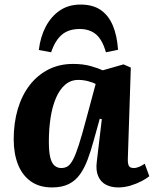

<svg xmlns="http://www.w3.org/2000/svg" viewBox="-20 -807 674 841"><path d="M540 -114Q539 -92 544 -81.5Q549 -71 566 -71Q577 -71 590 -76.5Q603 -82 614 -90L634 -35Q622 -25 600 -13.5Q578 -2 551.5 6Q525 14 498 14Q467 14 444 2Q421 -10 410 -35.5Q399 -61 404 -99L426 -285L417 -287L390 -190Q378 -146 364 -108.5Q350 -71 330.5 -43.5Q311 -16 281.5 -1Q252 14 208 14Q152 14 114.5 -13Q77 -40 58.5 -87.5Q40 -135 40 -197Q40 -269 58 -329.5Q76 -390 110 -434Q144 -478 192 -502.5Q240 -527 300 -527Q344 -527 377.5 -517.5Q411 -508 430 -499L521 -525L553 -511ZM248 -71Q265 -71 277 -79Q289 -87 300.5 -109Q312 -131 325.5 -173Q339 -215 357 -283L399 -439Q387 -446 365.5 -451.5Q344 -457 323 -457Q290 -457 265.5 -436Q241 -415 225 -377.5Q209 -340 201.5 -291Q194 -242 194 -187Q194 -143 200 -118Q206 -93 218.5 -82Q231 -71 248 -71ZM333 -787Q387 -787 421.5 -763Q456 -739 474.5 -694.5Q493 -650 497 -589L444 -578Q428 -634 400 -657Q372 -680 329 -680Q280 -680 250.5 -654.5Q221 -629 204 -578L150 -588Q157 -646 180.5 -690.5Q204 -735 242 -761Q280 -787 333 -787Z"/></svg>

Font: Literata 18pt
Style: Bold Italic
Weight: 700
Italic angle: -2°
Designer: Latin by Veronika Burian and Jose Scaglione. Greek by Irene Vlachou. Cyrillic by Vera Evstafieva
Foundry: TypeTogether
Version: Version 3.103;gftools[0.9.29]